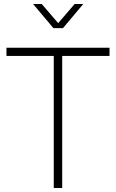

<svg xmlns="http://www.w3.org/2000/svg" viewBox="-20 -937 578 957"><path d="M12.2 -658.2V-699.2H525.9V-658.2H290V0H248V-658.2ZM145 -917H188L270 -821.8L352.1 -917H395L293.9 -796.9H246.1Z"/></svg>

Font: Trueno UltraLight
Style: Regular
Weight: 250
Designer: Julieta Ulanovsky
Foundry: Julieta Ulanovsky
Version: Version 3.001b | FøM Fix